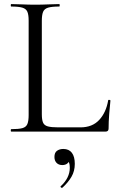

<svg xmlns="http://www.w3.org/2000/svg" viewBox="-20 -645 573 941"><path d="M185 -543V-85Q185 -57.7 191 -44.1Q197 -30.4 214.3 -25.6Q231.6 -20.8 265.2 -20.8H374.4Q432.4 -20.8 466.2 -57.2Q500 -93.6 510.2 -153.2Q510.4 -156.2 515.8 -155.6Q521.2 -155 521.2 -152Q518.2 -124.6 515.2 -86.1Q512.2 -47.7 512.2 -15Q512.2 0 497.1 0H34.8Q32.8 0 32.8 -6Q32.8 -12 34.8 -12Q71.3 -12 89.6 -17Q107.9 -22 114.1 -37Q120.4 -52 120.4 -81V-544Q120.4 -573 114.1 -587.5Q107.9 -602 89.6 -607.5Q71.3 -613 34.8 -613Q32.8 -613 32.8 -619Q32.8 -625 34.8 -625Q58.8 -625 89.1 -623.5Q119.3 -622 152.1 -622Q187 -622 217 -623.5Q247 -625 270.4 -625Q272.6 -625 272.6 -619Q272.6 -613 270.4 -613Q233.9 -613 215.7 -607.5Q197.5 -602 191.2 -587Q185 -572 185 -543ZM285.8 275Q281.8 277 278.3 273.3Q274.8 269.6 278 267.4Q300 247 311 224.5Q322 202 322 178Q322 155.8 315.8 147.6Q309.6 139.4 300.4 135.2L318.6 129Q321.2 146.4 311.3 155.2Q301.4 164 285.4 164Q267.6 164 257.2 153.2Q246.8 142.4 246.8 124.6Q246.8 102.8 259.6 93.9Q272.4 85 290.2 85Q318 85 332.3 103.9Q346.6 122.8 346.6 158Q346.6 193.6 330.2 221.6Q313.8 249.6 285.8 275Z"/></svg>

Font: Cormorant Light
Style: Regular
Weight: 300
Designer: Christian Thalmann (Catharsis Fonts)
Foundry: Catharsis Fonts
Version: Version 4.000